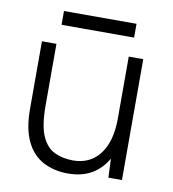

<svg xmlns="http://www.w3.org/2000/svg" viewBox="-75 -703 705 782"><g transform="rotate(10 277.0 -312.5)"><path d="M423 0 419 -92V-500H479V0ZM60 -244V-500H120V-244ZM120 -244Q120 -161 139.5 -118Q159 -75 193 -59.5Q227 -44 268 -44Q339 -44 379 -96.5Q419 -149 419 -243H456Q456 -163 433 -106Q410 -49 366 -18.5Q322 12 257 12Q200 12 155 -11.5Q110 -35 85 -86.5Q60 -138 60 -221V-244ZM127 -580V-637H427V-580Z"/></g></svg>

Font: Figtree Light
Style: Regular
Weight: 300
Designer: Erik Kennedy
Foundry: Erik Kennedy
Version: Version 2.001;gftools[0.9.30]